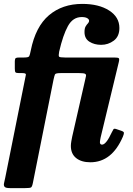

<svg xmlns="http://www.w3.org/2000/svg" viewBox="-35 -815 682 985"><path d="M-8 96 92.5 -405Q96 -423 97.8 -431.5Q99.5 -440 80 -440H64Q48 -440 44.5 -444Q41 -448 41 -463V-499.5Q41.5 -515 46.5 -517.5Q51.5 -520 66 -520H89Q111.5 -520 115 -526.8Q118.5 -533.5 123 -556.5Q147.5 -678.5 216.2 -736.8Q285 -795 387 -795Q472 -795 524.8 -761.2Q577.5 -727.5 577.5 -671.5Q577.5 -628 548.8 -606.5Q520 -585 484 -585Q449 -585 423.8 -601Q398.5 -617 398.5 -650.5Q398.5 -669.5 404.2 -679.2Q410 -689 416 -695Q422 -701 422 -709Q422 -716 412.5 -721.8Q403 -727.5 384 -727.5Q339 -727.5 313.5 -681.2Q288 -635 268.5 -550Q264.5 -529 268 -524.5Q271.5 -520 298 -520H550Q570 -520 574.2 -516.5Q578.5 -513 574.5 -496.5L481.5 -111Q480.5 -106.5 479 -97.8Q477.5 -89 477.5 -86Q477.5 -73 488.5 -73Q509.5 -73 538.5 -136Q544 -147.5 547.2 -152Q550.5 -156.5 561 -153L587.5 -144Q600.5 -139.5 600.8 -133.5Q601 -127.5 595.5 -114Q539 17.5 428.5 17.5Q382.5 17.5 355.5 -4.2Q328.5 -26 328.5 -66.5Q328.5 -76.5 331 -90.8Q333.5 -105 335.5 -114.5L400.5 -399.5Q404 -415.5 406 -424.2Q408 -433 401.2 -436.5Q394.5 -440 372 -440H275.5Q250 -440 247 -433.2Q244 -426.5 239.5 -406L134 122Q130 143 124.2 146.5Q118.5 150 94.5 150H15.5Q-6 150 -11.5 143.2Q-17 136.5 -14.2 124.2Q-11.5 112 -8 96Z"/></svg>

Font: Besley* Narrow
Style: Bold Italic
Weight: 700
Width: 4
Italic angle: -13°
Designer: Owen Earl
Foundry: indestructible type*
Version: Version 3.000; ttfautohint (v1.8.3)